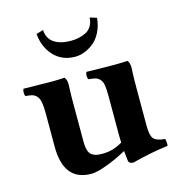

<svg xmlns="http://www.w3.org/2000/svg" viewBox="-102 -757 802 858"><g transform="rotate(-15 299.0 -328.5)"><path d="M173.8 -667Q175.3 -627.4 204.3 -607.7Q233.4 -587.9 282.2 -587.9Q301.8 -587.9 318.6 -591.6Q335.4 -595.2 351.8 -603.3Q368.2 -611.3 378.2 -627.7Q388.2 -644 389.2 -667L420.9 -657.2Q417.5 -620.1 402.6 -591.1Q387.7 -562 366.7 -545.9Q345.7 -529.8 324.2 -522Q302.7 -514.2 282.2 -514.2Q222.7 -514.2 184.6 -554.4Q146.5 -594.7 141.1 -657.2ZM509.8 -132.8Q509.8 -89.4 522.2 -74Q534.7 -58.6 575.2 -55.2Q576.7 -50.3 577.6 -39.1Q578.6 -27.8 577.1 -22.9Q496.1 -12.7 411.1 9.8Q389.6 9.8 388.2 -6.8Q385.7 -25.4 383.3 -50.8Q338.4 -25.9 290.8 -8.1Q243.2 9.8 216.8 9.8Q88.9 9.8 88.9 -149.9V-306.2Q88.9 -337.4 85.2 -356.2Q81.5 -375 72.3 -384.8Q63 -394.5 52 -397.7Q41 -400.9 22 -401.9Q17.6 -406.2 17.6 -418.9Q17.6 -431.6 22 -436Q107.9 -434.1 153.8 -434.1Q174.8 -434.1 210.9 -436Q221.2 -425.8 221.2 -401.9Q221.2 -397.5 220.2 -376.5Q219.2 -355.5 219.2 -306.2V-139.2Q219.2 -113.8 224.1 -97.9Q229 -82 239.7 -75Q250.5 -67.9 261 -65.9Q271.5 -64 289.1 -64Q336.9 -64 380.9 -90.8Q379.9 -111.3 379.9 -120.6V-306.2Q379.9 -337.9 377 -356Q374 -374 365 -383.8Q356 -393.6 345.2 -396.7Q334.5 -399.9 313 -401.9Q308.6 -406.2 308.6 -418.9Q308.6 -431.6 313 -436Q398.9 -434.1 444.8 -434.1Q465.8 -434.1 502 -436Q512.2 -425.8 512.2 -401.9Q512.2 -397.5 511 -376.5Q509.8 -355.5 509.8 -306.2Z"/></g></svg>

Font: Linux Libertine G
Style: Bold
Weight: 700
Designer: Philipp H. Poll
Foundry: Philipp H. Poll
Version: Version 5.0.3